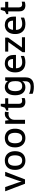

<svg xmlns="http://www.w3.org/2000/svg" viewBox="2118 -2818 940 5215"><g transform="rotate(-90 2587.5 -210.0)"><path d="M205 0 0 -539H115L225 -221Q232 -203 239.5 -179.5Q247 -156 253 -134Q259 -112 261 -96H265Q268 -112 274.5 -134Q281 -156 289 -179.5Q297 -203 303 -221L414 -539H529L323 0Z M1089 -271Q1089 -181 1057.5 -118Q1026 -55 969 -22.5Q912 10 833 10Q760 10 703.5 -22.5Q647 -55 614 -118Q581 -181 581 -271Q581 -405 649.5 -477Q718 -549 836 -549Q911 -549 967.5 -516.5Q1024 -484 1056.5 -422Q1089 -360 1089 -271ZM693 -271Q693 -211 708 -167Q723 -123 754.5 -100Q786 -77 835 -77Q884 -77 915.5 -100Q947 -123 962 -167Q977 -211 977 -271Q977 -331 962 -373.5Q947 -416 915.5 -439Q884 -462 834 -462Q760 -462 726.5 -411.5Q693 -361 693 -271Z M1700 -271Q1700 -181 1668.5 -118Q1637 -55 1580 -22.5Q1523 10 1444 10Q1371 10 1314.5 -22.5Q1258 -55 1225 -118Q1192 -181 1192 -271Q1192 -405 1260.5 -477Q1329 -549 1447 -549Q1522 -549 1578.5 -516.5Q1635 -484 1667.5 -422Q1700 -360 1700 -271ZM1304 -271Q1304 -211 1319 -167Q1334 -123 1365.5 -100Q1397 -77 1446 -77Q1495 -77 1526.5 -100Q1558 -123 1573 -167Q1588 -211 1588 -271Q1588 -331 1573 -373.5Q1558 -416 1526.5 -439Q1495 -462 1445 -462Q1371 -462 1337.5 -411.5Q1304 -361 1304 -271Z M2099 -549Q2114 -549 2131.5 -547.5Q2149 -546 2161 -543L2149 -443Q2136 -445 2121 -447Q2106 -449 2089 -449Q2052 -449 2017.5 -430Q1983 -411 1962 -373.5Q1941 -336 1941 -283V0H1832V-539H1918L1932 -443H1937Q1963 -487 2004 -518Q2045 -549 2099 -549Z M2454 -78Q2475 -78 2496 -82Q2517 -86 2532 -90V-9Q2515 -1 2487 4.5Q2459 10 2429 10Q2385 10 2348.5 -5Q2312 -20 2289.5 -57Q2267 -94 2267 -161V-456H2193V-506L2272 -546L2309 -660H2376V-539H2527V-456H2376V-165Q2376 -121 2397.5 -99.5Q2419 -78 2454 -78Z M2825 -549Q2879 -549 2920 -528.5Q2961 -508 2989 -469H2994L3006 -539H3095V7Q3095 84 3068 135.5Q3041 187 2985.5 213.5Q2930 240 2844 240Q2785 240 2736 232Q2687 224 2647 206V110Q2687 130 2737 141Q2787 152 2846 152Q2913 152 2950.5 115.5Q2988 79 2988 15V-4Q2988 -16 2989 -38Q2990 -60 2991 -71H2987Q2961 -31 2920.5 -10.5Q2880 10 2825 10Q2724 10 2666 -63Q2608 -136 2608 -269Q2608 -399 2666 -474Q2724 -549 2825 -549ZM2849 -461Q2787 -461 2753.5 -411Q2720 -361 2720 -267Q2720 -174 2753 -125.5Q2786 -77 2851 -77Q2888 -77 2914.5 -87Q2941 -97 2958 -118Q2975 -139 2983 -171.5Q2991 -204 2991 -248V-269Q2991 -336 2976.5 -378.5Q2962 -421 2930.5 -441Q2899 -461 2849 -461Z M3474 -549Q3545 -549 3596.5 -519.5Q3648 -490 3675.5 -435.5Q3703 -381 3703 -305V-246H3341Q3343 -164 3384.5 -120.5Q3426 -77 3502 -77Q3553 -77 3593 -86.5Q3633 -96 3676 -115V-26Q3635 -8 3593.5 1Q3552 10 3494 10Q3416 10 3356.5 -20.5Q3297 -51 3263 -113Q3229 -175 3229 -266Q3229 -356 3259.5 -419.5Q3290 -483 3345.5 -516Q3401 -549 3474 -549ZM3474 -466Q3417 -466 3383.5 -429.5Q3350 -393 3343 -326H3594Q3593 -388 3564.5 -427Q3536 -466 3474 -466Z M4183 0H3778V-68L4054 -456H3794V-539H4175V-463L3904 -84H4183Z M4516 -549Q4587 -549 4638.5 -519.5Q4690 -490 4717.5 -435.5Q4745 -381 4745 -305V-246H4383Q4385 -164 4426.5 -120.5Q4468 -77 4544 -77Q4595 -77 4635 -86.5Q4675 -96 4718 -115V-26Q4677 -8 4635.5 1Q4594 10 4536 10Q4458 10 4398.5 -20.5Q4339 -51 4305 -113Q4271 -175 4271 -266Q4271 -356 4301.5 -419.5Q4332 -483 4387.5 -516Q4443 -549 4516 -549ZM4516 -466Q4459 -466 4425.5 -429.5Q4392 -393 4385 -326H4636Q4635 -388 4606.5 -427Q4578 -466 4516 -466Z M5073 -78Q5094 -78 5115 -82Q5136 -86 5151 -90V-9Q5134 -1 5106 4.5Q5078 10 5048 10Q5004 10 4967.5 -5Q4931 -20 4908.5 -57Q4886 -94 4886 -161V-456H4812V-506L4891 -546L4928 -660H4995V-539H5146V-456H4995V-165Q4995 -121 5016.5 -99.5Q5038 -78 5073 -78Z"/></g></svg>

Font: Noto Sans Syriac Eastern Medium
Style: Regular
Weight: 500
Designer: Patrick Giasson and the Monotype Design Team
Foundry: Monotype Imaging Inc.
Version: Version 3.001